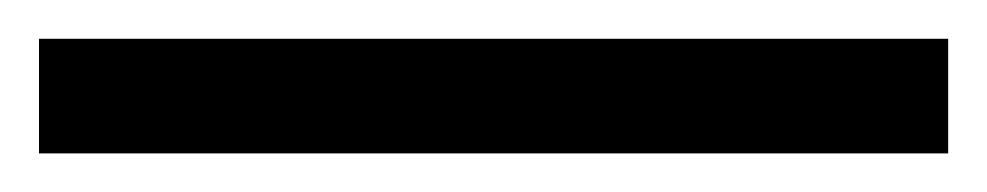

<svg xmlns="http://www.w3.org/2000/svg" viewBox="-25 63 509 99"><path d="M463.9 142.1H-4.9V83H463.9Z"/></svg>

Font: Droid-TTFautohint Serif
Style: Regular
Weight: 400
Foundry: Ascender Corporation
Version: Version 1.00; ttfautohint (v1.00rc1.4-1a1c-dirty) -l 8 -r 50